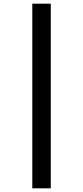

<svg xmlns="http://www.w3.org/2000/svg" viewBox="-20 -786 450 1040"><path d="M155 -766V234H255V-766Z"/></svg>

Font: Noto Sans Khmer ExtraCondensed SemiBold
Style: Regular
Weight: 600
Width: 2
Designer: Danh Hong and the Monotype Design Team
Foundry: Monotype Imaging Inc.
Version: Version 2.004